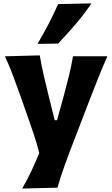

<svg xmlns="http://www.w3.org/2000/svg" viewBox="-20 -893 662 1134"><path d="M110.8 220.7Q141.1 168.9 166 115.7Q190.9 62.5 211.9 10.7Q197.8 -45.4 178.7 -102.3Q159.7 -159.2 140.6 -212.9L105 -314Q84 -374 60.3 -437.5Q36.6 -501 9.3 -560.5L214.8 -565.9Q225.1 -505.9 238 -449Q251 -392.1 266.1 -332L303.2 -183.1H316.9L357.9 -331.5Q373.5 -389.6 387.5 -446.3Q401.4 -502.9 411.1 -560.5H613.8Q593.8 -515.1 576.4 -472.9Q559.1 -430.7 539.6 -380.4Q520 -330.1 492.7 -259.8L432.1 -102.1Q390.6 4.4 363.5 79.6Q336.4 154.8 319.3 215.3ZM201.7 -633.8Q236.3 -692.9 266.8 -751.2Q297.4 -809.6 323.2 -868.7L520 -873Q478.5 -811.5 428.2 -752.2Q377.9 -692.9 323.2 -635.7Z"/></svg>

Font: Pinar DS4-Bold
Style: Regular
Weight: 700
Designer: Amin Abedi
Version: Version 2.000